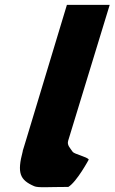

<svg xmlns="http://www.w3.org/2000/svg" viewBox="-20 -773 474 794"><path d="M256.7 -753H433.7L261.9 -191C256.6 -173 269.1 -161.8 280.7 -145C287.1 -135.7 342.3 -124 347 -113C347 -113 297.8 -21.3 262.6 0C178.5 0 138.2 4.3 121.4 -3C61.8 -28.9 50.1 -57.6 74.2 -148L73.7 -148L79.4 -166.5C82.4 -176.7 85.7 -187.5 89.3 -199L89.6 -200Z"/></svg>

Font: Hussar
Style: BdSuprConOblThree
Weight: 700
Foundry: Cannot Into Space Fonts
Version: Version 2.00